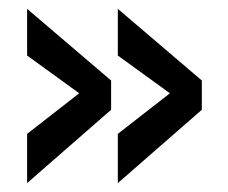

<svg xmlns="http://www.w3.org/2000/svg" viewBox="-20 -538 512 432"><path d="M245.1 -126V-236.8L362.3 -328.1L245.1 -413.1V-518.1Q245.1 -518.1 434.1 -356.9V-291ZM41 -126V-236.8L158.2 -328.1L41 -413.1V-518.1Q41 -518.1 230 -356.9V-291Z"/></svg>

Font: Trocchi
Style: Regular
Weight: 400
Designer: vernon adams
Version: Version 1.0; ttfautohint (v0.8) -l 6 -r 50 -G 100